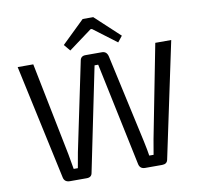

<svg xmlns="http://www.w3.org/2000/svg" viewBox="-94 -993 1130 1091"><g transform="rotate(-10 471.5 -447.5)"><path d="M629 -729 495 -830H487L353 -731L322 -768L453 -895H514L656 -763ZM787 -24Q782 0 754 0H656Q626 0 620 -29L495 -624H474L351 -25Q347 0 319 0H222Q191 0 185 -28L42 -690H132L240 -151L255 -65H279L295 -154L401 -662Q405 -690 433 -690H528Q556 -690 563 -659L675 -150Q687 -94 691 -65H716L731 -152L836 -690H928Z"/></g></svg>

Font: Taylor Sans
Style: Regular
Weight: 400
Italic angle: -8°
Designer: Natanael Gama
Version: Version 1.001 September 8, 2015